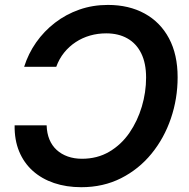

<svg xmlns="http://www.w3.org/2000/svg" viewBox="-20 -758 774 788"><path d="M422.9 -737.8Q509.3 -737.8 573.7 -702.4Q638.2 -667 673.6 -600.6Q709 -534.2 709 -440.9Q709 -353 681.4 -272Q653.8 -190.9 601.8 -127.2Q549.8 -63.5 476.8 -26.6Q403.8 10.3 313.5 10.3Q252.4 10.3 201.9 -6.8Q151.4 -23.9 114.7 -56.6Q78.1 -89.4 58.6 -136.5Q39.1 -183.6 40 -243.7H171.4Q172.4 -210.9 182.9 -185.5Q193.4 -160.2 212.6 -142.6Q231.9 -125 258.3 -115.7Q284.7 -106.4 316.4 -106.4Q379.4 -106.4 428.5 -135.3Q477.5 -164.1 511 -212.6Q544.4 -261.2 562 -320.3Q579.6 -379.4 579.6 -439.5Q579.6 -498.5 559.6 -539.1Q539.6 -579.6 502.9 -600.3Q466.3 -621.1 416 -621.1Q381.3 -621.1 349.6 -612.1Q317.9 -603 290.8 -585.2Q263.7 -567.4 243.2 -542Q222.7 -516.6 210.9 -483.9H79.1Q96.2 -538.1 128.4 -584Q160.6 -629.9 205.6 -664.6Q250.5 -699.2 305.4 -718.5Q360.4 -737.8 422.9 -737.8Z"/></svg>

Font: Inter 18pt SemiBold
Style: Italic
Weight: 600
Italic angle: -9.3988°
Designer: Rasmus Andersson
Foundry: rsms
Version: Version 4.001;git-66647c0bb